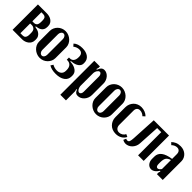

<svg xmlns="http://www.w3.org/2000/svg" viewBox="172 -1493 2650 2650"><g transform="rotate(45 1497.0 -168.5)"><path d="M349 -367Q349 -337 338.5 -317.5Q328 -298 312 -286.5Q296 -275 277 -269.5Q258 -264 242 -262L231 -261V-249L242 -248Q260 -245 281 -238Q302 -231 319 -217.5Q336 -204 347.5 -184.5Q359 -165 359 -137V-118Q359 -90 347.5 -68Q336 -46 316.5 -31Q297 -16 273 -8Q249 0 223 0H37V-495H212Q235 -495 259 -489Q283 -483 303 -469.5Q323 -456 336 -434.5Q349 -413 349 -383ZM180 -276Q206 -276 222.5 -293.5Q239 -311 239 -359V-376Q239 -424 223 -438Q207 -452 183 -452H147V-276ZM249 -149Q249 -197 227.5 -215.5Q206 -234 180 -234H147V-43H190Q202 -43 212.5 -46Q223 -49 231 -57.5Q239 -66 244 -81Q249 -96 249 -119Z M569 -505Q602 -505 631.5 -492.5Q661 -480 683.5 -459Q706 -438 719 -410Q732 -382 732 -352V-143Q732 -112 719.5 -84Q707 -56 685.5 -35Q664 -14 635.5 -2Q607 10 574 10Q541 10 511.5 -2.5Q482 -15 459.5 -36Q437 -57 424 -84.5Q411 -112 411 -143V-352Q411 -383 423.5 -411Q436 -439 457.5 -460Q479 -481 508 -493Q537 -505 569 -505ZM572 -462Q552 -462 538 -443.5Q524 -425 524 -401V-94Q524 -69 538.5 -51Q553 -33 573 -33Q592 -33 605.5 -50.5Q619 -68 619 -94V-401Q619 -426 605 -444Q591 -462 572 -462Z M886 10Q804 10 754 -22L777 -58Q796 -47 819 -40.5Q842 -34 865 -34Q907 -34 932.5 -57Q958 -80 958 -119V-136Q958 -184 935 -210Q912 -236 873 -237H858V-280H873Q910 -280 930 -305Q950 -330 950 -378V-386Q950 -422 931.5 -441Q913 -460 880 -460Q858 -460 835 -451.5Q812 -443 795 -428L766 -460Q788 -482 821.5 -493Q855 -504 897 -504Q972 -504 1016 -470.5Q1060 -437 1060 -377V-366Q1060 -324 1022.5 -297Q985 -270 927 -266L911 -264V-253L927 -252Q990 -247 1029 -217Q1068 -187 1068 -139V-121Q1068 -59 1019.5 -24.5Q971 10 886 10Z M1238 -436 1249 -432Q1263 -471 1281.5 -488Q1300 -505 1328 -505Q1352 -505 1374 -493.5Q1396 -482 1412.5 -462.5Q1429 -443 1439 -417.5Q1449 -392 1449 -364V-141Q1449 -110 1438.5 -82.5Q1428 -55 1410 -34.5Q1392 -14 1368 -2Q1344 10 1317 10Q1291 10 1275 -3.5Q1259 -17 1249 -46L1238 -42L1247 -13V168H1137V-495H1247V-465ZM1247 -121Q1247 -105 1251.5 -89.5Q1256 -74 1263.5 -62Q1271 -50 1280.5 -43Q1290 -36 1300 -36Q1316 -36 1326 -51Q1336 -66 1336 -89V-387Q1336 -410 1325.5 -426Q1315 -442 1299 -442Q1289 -442 1280 -435Q1271 -428 1263.5 -416.5Q1256 -405 1251.5 -390Q1247 -375 1247 -360Z M1669 -505Q1702 -505 1731.5 -492.5Q1761 -480 1783.5 -459Q1806 -438 1819 -410Q1832 -382 1832 -352V-143Q1832 -112 1819.5 -84Q1807 -56 1785.5 -35Q1764 -14 1735.5 -2Q1707 10 1674 10Q1641 10 1611.5 -2.5Q1582 -15 1559.5 -36Q1537 -57 1524 -84.5Q1511 -112 1511 -143V-352Q1511 -383 1523.5 -411Q1536 -439 1557.5 -460Q1579 -481 1608 -493Q1637 -505 1669 -505ZM1672 -462Q1652 -462 1638 -443.5Q1624 -425 1624 -401V-94Q1624 -69 1638.5 -51Q1653 -33 1673 -33Q1692 -33 1705.5 -50.5Q1719 -68 1719 -94V-401Q1719 -426 1705 -444Q1691 -462 1672 -462Z M1893 -343Q1893 -378 1905 -407Q1917 -436 1938 -458Q1959 -480 1988 -492Q2017 -504 2051 -504Q2088 -504 2122 -490.5Q2156 -477 2179 -453L2148 -423Q2132 -440 2110.5 -449.5Q2089 -459 2067 -459Q2038 -459 2022 -441Q2006 -423 2006 -391V-114Q2006 -79 2025.5 -57.5Q2045 -36 2077 -36Q2105 -36 2129.5 -51.5Q2154 -67 2165 -92L2203 -74Q2185 -35 2146.5 -12.5Q2108 10 2058 10Q2022 10 1991.5 -2Q1961 -14 1939.5 -36Q1918 -58 1905.5 -87.5Q1893 -117 1893 -153Z M2209 -46Q2224 -39 2237 -39Q2261 -39 2268.5 -62.5Q2276 -86 2278 -124L2298 -495H2596V0H2487V-452H2407L2389 -136Q2387 -102 2374 -75Q2361 -48 2341.5 -29Q2322 -10 2298 0Q2274 10 2251 10Q2220 10 2192 -7Z M2658 -147Q2658 -269 2854 -297V-388Q2854 -422 2837.5 -440.5Q2821 -459 2792 -459Q2771 -459 2749.5 -449.5Q2728 -440 2712 -423L2681 -452Q2703 -475 2735.5 -490Q2768 -505 2815 -505Q2847 -505 2875 -494.5Q2903 -484 2923.5 -465Q2944 -446 2956 -420.5Q2968 -395 2968 -366V0H2854V-30L2863 -59L2852 -64Q2832 -29 2804.5 -9.5Q2777 10 2748 10Q2729 10 2712.5 1.5Q2696 -7 2684 -21.5Q2672 -36 2665 -56Q2658 -76 2658 -98ZM2804 -62Q2816 -62 2829.5 -72Q2843 -82 2854 -99V-275Q2808 -261 2789.5 -234Q2771 -207 2771 -151V-114Q2771 -90 2779.5 -76Q2788 -62 2804 -62Z"/></g></svg>

Font: Moniqa ExtBd Paragraph
Style: Regular
Weight: 800
Designer: Rajesh Rajput
Foundry: Rajesh Rajput
Version: Version 1.000